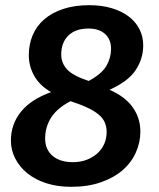

<svg xmlns="http://www.w3.org/2000/svg" viewBox="-20 -705 611 740"><path d="M532 -530Q532 -479 503 -435Q474 -391 402 -359Q462 -333 491.5 -291.5Q521 -250 521 -198Q521 -156 503.5 -117Q486 -78 452.5 -49Q419 -20 369 -2.5Q319 15 254 15Q201 15 158 1Q115 -13 85 -37.5Q55 -62 38.5 -94.5Q22 -127 22 -163Q22 -226 60.5 -274Q99 -322 177 -350Q133 -375 112 -412.5Q91 -450 91 -492Q91 -534 106 -569.5Q121 -605 150.5 -630.5Q180 -656 223.5 -670.5Q267 -685 324 -685Q372 -685 410.5 -673.5Q449 -662 476 -641.5Q503 -621 517.5 -592.5Q532 -564 532 -530ZM391 -196Q391 -215 384.5 -231.5Q378 -248 362 -262Q346 -276 319 -289Q292 -302 252 -315Q201 -289 177.5 -252.5Q154 -216 154 -171Q154 -129 182.5 -104.5Q211 -80 261 -80Q291 -80 315 -89.5Q339 -99 356 -114.5Q373 -130 382 -151Q391 -172 391 -196ZM216 -495Q216 -462 238.5 -437.5Q261 -413 322 -393Q372 -420 390 -451Q408 -482 408 -517Q408 -553 385 -574Q362 -595 321 -595Q271 -595 243.5 -568Q216 -541 216 -495Z"/></svg>

Font: Xgbmvzvtohvqztyvzapvmeyoton
Style: Regular
Weight: 500
Italic angle: -8°
Designer: Carrois Corporate & Edenspiekermann
Foundry: Carrois Corporate GbR & Edenspiekermann AG
Version: Version 2.001